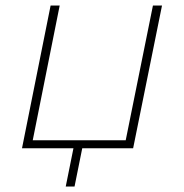

<svg xmlns="http://www.w3.org/2000/svg" viewBox="-20 -539 668 698"><path d="M464 0H279L251 139H219L247 0H60L164 -519H197L99 -29H437L536 -519H569Z"/></svg>

Font: Montserrat Alternates ExLight
Style: Italic
Weight: 275
Italic angle: -11.3°
Designer: Julieta Ulanovsky
Foundry: Julieta Ulanovsky
Version: Version 7.200